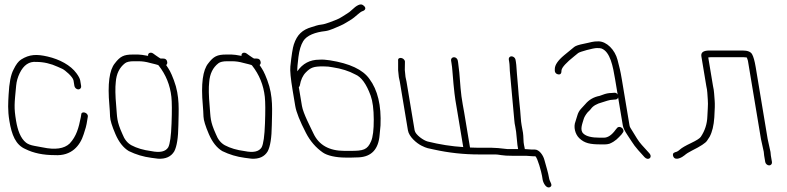

<svg xmlns="http://www.w3.org/2000/svg" viewBox="-20 -709 3521 859"><path d="M343 -324 338.9 -349C337.5 -357 332 -367.7 322.3 -381C295.9 -417.3 246.6 -443.6 193.2 -456C144.6 -467.3 111.9 -466.3 74.5 -442.7C62.6 -435.2 51.3 -420.3 40.7 -398C28.5 -375.7 21.1 -338.2 18.5 -285.5C16.7 -250.6 13.8 -217.5 22 -168C32.4 -105.5 50 -60.6 94 -42C130 -24 173.5 -15 224.5 -15C300.5 -10 338.4 -57.6 354.4 -108.5C362.3 -133.5 366.2 -142.3 370.9 -175L372.9 -187C375.9 -205.3 343.4 -214.7 343.4 -196L341.4 -184C332.1 -137 321.9 -99.2 291.8 -67C267.2 -43.6 227 -37.8 171.3 -49.5C163.3 -51.2 151 -53.4 134.5 -56.3C117.9 -59.2 105.2 -64 96.5 -70.8C71.7 -90.2 58.8 -127.3 52 -168C41.9 -228.9 44.4 -243.2 52.3 -326C54.2 -345.4 59.4 -363.9 68 -381.5C85.7 -418 110.4 -434.8 142.1 -432C174.7 -432 206.9 -424.7 238.7 -410C244.5 -407.3 251.1 -404.3 258.7 -401C270.7 -395.6 306.1 -365.4 308.9 -349L313 -324C314.4 -316.1 322.6 -309 330.5 -309C338.5 -309 344.4 -316.1 343 -324Z M689.7 -416C722 -375.2 741 -328.4 746.8 -275.6C749.3 -252 749.6 -212.3 747.5 -156.4C745.5 -100.5 740.5 -65 732.7 -50C721 -30.6 695.6 -24.9 656.5 -33C621.7 -37.5 592.2 -46.2 568.2 -59C550.2 -68.8 536.7 -85.5 527.8 -109C501.2 -167.9 504.6 -181.9 499.9 -235C495.7 -281.5 495.1 -317.2 498 -342C500.7 -378.8 514.4 -406.8 539.2 -426C547 -432 560.1 -435 578.6 -435H599.6C616.6 -435 633.7 -432.5 651.1 -427.5C664.6 -423.6 689.2 -419.3 689.7 -416ZM573.6 -465C533.4 -465 517.1 -456.2 494.1 -426C469.1 -396 460.8 -333.3 469.4 -238C470.9 -220.7 471.9 -203.8 472.4 -187.5C473 -171.2 480.9 -145.1 496.4 -109.1C511.8 -73.2 531.8 -47.8 556.5 -33C588 -17.6 621.3 -7.6 656.5 -3C671.8 -1 671.8 -1 687.2 1C721.2 3 745.4 -8 759.7 -32C771.2 -53.7 777.4 -92.9 778.1 -149.5C778.9 -213 785.7 -277.1 757.9 -350.2C743.2 -389.2 737.4 -397 723.4 -418C727.5 -421.3 729.1 -426 728.1 -432C726.4 -442 720.6 -447 710.6 -447H698.6C695.7 -448.3 688.6 -453 677.2 -461L664.7 -470C654 -477.2 640.4 -472.1 642.6 -459C621.9 -463 607.1 -465 598.1 -465Z M1107.7 -416C1140 -375.2 1159 -328.4 1164.8 -275.6C1167.3 -252 1167.6 -212.3 1165.5 -156.4C1163.5 -100.5 1158.5 -65 1150.7 -50C1139 -30.6 1113.6 -24.9 1074.5 -33C1039.7 -37.5 1010.2 -46.2 986.2 -59C968.2 -68.8 954.7 -85.5 945.8 -109C919.2 -167.9 922.6 -181.9 917.9 -235C913.7 -281.5 913.1 -317.2 916 -342C918.7 -378.8 932.4 -406.8 957.2 -426C965 -432 978.1 -435 996.6 -435H1017.6C1034.6 -435 1051.7 -432.5 1069.1 -427.5C1082.6 -423.6 1107.2 -419.3 1107.7 -416ZM991.6 -465C951.4 -465 935.1 -456.2 912.1 -426C887.1 -396 878.8 -333.3 887.4 -238C888.9 -220.7 889.9 -203.8 890.4 -187.5C891 -171.2 898.9 -145.1 914.4 -109.1C929.8 -73.2 949.8 -47.8 974.5 -33C1006 -17.6 1039.3 -7.6 1074.5 -3C1089.8 -1 1089.8 -1 1105.2 1C1139.2 3 1163.4 -8 1177.7 -32C1189.2 -53.7 1195.4 -92.9 1196.1 -149.5C1196.9 -213 1203.7 -277.1 1175.9 -350.2C1161.2 -389.2 1155.4 -397 1141.4 -418C1145.5 -421.3 1147.1 -426 1146.1 -432C1144.4 -442 1138.6 -447 1128.6 -447H1116.6C1113.7 -448.3 1106.6 -453 1095.2 -461L1082.7 -470C1072 -477.2 1058.4 -472.1 1060.6 -459C1039.9 -463 1025.1 -465 1016.1 -465Z M1316.9 -319C1319.8 -321.7 1321.3 -324.3 1321.5 -327C1325.7 -351.8 1334.6 -371.2 1348.3 -385.1C1370.3 -407.4 1383.3 -412 1426.2 -412C1442.1 -412 1456.1 -410.7 1468.1 -408C1507.3 -402.1 1541.1 -391.4 1569.4 -376C1596.5 -364.8 1619.5 -333 1638.4 -280.8C1647.4 -255.7 1652 -220.2 1652.2 -174.3C1652.4 -128.4 1648.4 -95.9 1640.2 -77C1623.5 -38.4 1605.7 -34 1547.3 -34H1521.3C1452.9 -34 1406.6 -60 1382.3 -112C1369.4 -139.7 1336.5 -201.3 1330.9 -235ZM1310.1 -390C1309.6 -402.6 1311.3 -424 1315.2 -454.1C1319 -484.3 1326.1 -507.9 1336.6 -525C1352.6 -551.1 1391.2 -565.1 1434.9 -569.8C1456.3 -572.1 1487 -587.8 1503.4 -594.4C1520 -601.1 1539.4 -614.8 1553.5 -622.9C1565 -629.5 1591 -656 1601.1 -658.8C1615 -662.8 1621.7 -674.9 1602.7 -686.9C1592.3 -693.4 1575.9 -685.7 1553.4 -664C1546.9 -657.7 1540.4 -652.6 1533.8 -648.8C1521.5 -641.6 1500.5 -626.2 1485.8 -621.1C1470.4 -615.6 1439.1 -601.4 1418.9 -599.2C1400.7 -597.3 1391.5 -592.9 1374.6 -588C1333 -576 1309.4 -554.5 1294.6 -510.1C1289.5 -494.8 1284.3 -461.9 1279 -411.4C1277.1 -393 1280.5 -357.5 1289.2 -305L1300.9 -235C1305.5 -207.4 1321.5 -167 1349 -114C1367.9 -77.5 1393.1 -48.4 1424.6 -26.5C1443.9 -13.1 1481.6 -4 1526.3 -4H1552.3C1562.3 -4 1573.3 -4.3 1585.2 -5C1642.3 -8 1673.4 -41.5 1678.4 -105.5C1679.7 -121.8 1681 -136 1682.4 -148C1686.3 -237.3 1669.7 -306.6 1632.7 -356C1603.5 -397.5 1544.5 -425.2 1455.7 -439.2C1437.8 -442.1 1422 -443 1408.4 -442C1366.8 -442 1334 -424.7 1310.1 -390Z M2011.1 -453C2002.7 -453 1996.7 -446.2 1998.1 -438L1999.6 -429C2004.8 -397.8 2003 -394.3 2009 -332.6C2015.6 -264.6 2018.7 -253.9 2026.7 -206L2052.5 -51C2000.6 -54.2 1947.5 -62.5 1893.3 -75.9C1875.8 -80.2 1838.4 -105.5 1835 -126L1798.7 -344C1797.5 -351.3 1796 -358.3 1794.2 -365L1791.1 -396L1791.7 -434C1788.7 -452.4 1757.9 -456.7 1761.2 -437L1761.2 -395L1764.4 -364C1766.2 -357.3 1767.6 -350.7 1768.7 -344L1805 -126C1809.9 -96.9 1843.7 -68.5 1865.6 -57.4C1890.2 -45 1896.4 -45.5 1921.3 -40C1987.3 -25.3 2054.6 -18 2123 -18H2196.5C2202.2 -18 2210.8 -17 2222.5 -15C2234.2 -13 2251 -12 2273 -12H2334L2363.3 -10H2375.3C2385.4 -1.4 2402 59.9 2405 78L2407.8 95C2410.2 109.1 2424.1 136.3 2440.6 128.2C2455.8 120.7 2439.4 104.7 2437 90.2C2431.9 59.6 2422.8 34.1 2415.5 6C2410.4 -13.4 2393.3 -40 2372.3 -40H2358.3L2329 -42H2328L2327.2 -47C2326.3 -52.3 2325.3 -57 2324.3 -61C2321.2 -73.4 2322.4 -99.7 2319.8 -115C2315.1 -143.4 2311.6 -153.4 2309.7 -184.3C2308.6 -201.4 2306.6 -223.6 2303.7 -250.8C2299.2 -292.1 2296.5 -345.2 2292.6 -380.5C2290.3 -401.7 2291.3 -412.2 2288.1 -432L2286.4 -442C2285 -450.2 2276.7 -457 2268.4 -457C2260 -457 2255 -450.2 2256.4 -442L2258.1 -432C2259.2 -425.3 2259.8 -418.5 2260 -411.5C2260.6 -384.3 2264.1 -366.1 2266.5 -330.4C2269 -293.3 2278.6 -206.8 2281 -171C2281.7 -161 2283.1 -151.7 2285.2 -143L2289 -120L2295 -60L2298 -42H2251C2218.3 -46 2194.3 -48 2178.8 -48H2118L2082.8 -49L2056.7 -206C2054.9 -216.7 2052.8 -228.5 2050.3 -241.5C2041.2 -288.9 2038.7 -340.5 2035 -384L2029.6 -429L2028.1 -438C2026.7 -446.2 2019.4 -453 2011.1 -453Z M2476.3 -376.5C2487.3 -373.9 2492.6 -380 2492.2 -395C2494.4 -408.1 2513.4 -428.9 2549.3 -457.5C2557.3 -463.8 2563 -468.5 2566.5 -471.5C2573.7 -477.7 2634.5 -494 2650.2 -494C2661.2 -494 2668.2 -493.3 2671.1 -492C2710.2 -477.3 2722.4 -412.1 2732.2 -353L2743.4 -286C2739.7 -292 2734.6 -294.7 2728 -294L2716.2 -293C2703.1 -293 2689.9 -290.3 2676.5 -285L2662.4 -280C2636.3 -275.1 2615 -262.8 2598.5 -243C2594.6 -238.3 2588.5 -231.7 2580.2 -223.1C2571.9 -214.4 2566 -203.8 2562.6 -191.1C2559.1 -178.4 2556.4 -169.7 2554.5 -165C2545 -141.6 2552.8 -108.7 2571.9 -90.5C2595.5 -68.1 2620.1 -63 2667.5 -63H2687C2693.3 -63 2700 -64 2707 -66C2734.7 -77.9 2744.5 -90.6 2760.2 -107L2766.7 -116C2778.1 -129.7 2753.3 -150 2741.2 -137L2734.5 -129C2717.5 -105 2699.8 -93 2681.5 -93H2663.5C2627.3 -93 2603 -99 2590.5 -111C2572.5 -126.5 2585.7 -155.9 2590.7 -174.2C2593.4 -184.3 2599.7 -195.2 2609.5 -207C2614.8 -211.7 2619.3 -216.3 2623.2 -221C2632.3 -234.7 2649.6 -244.9 2675.1 -251.5C2688.3 -254.9 2705.4 -263 2723.2 -263L2735 -264C2740.3 -264.7 2743.8 -267.7 2745.5 -273L2766.4 -148C2768.1 -137.3 2775 -123 2787 -105C2820.7 -54.4 2813.6 -60.4 2863.5 -6C2879.9 11.9 2902.3 -4.6 2884.5 -24C2868.8 -41.2 2865.1 -45.7 2851.2 -60.8C2835.5 -77.9 2823.5 -99.9 2811 -120L2800.8 -136.5C2798.5 -140.2 2797 -144 2796.4 -148L2762.2 -353C2755.1 -395.6 2751.6 -406.5 2742.9 -440.8C2731.4 -486.1 2694.1 -524 2657.2 -524C2630.2 -524 2626.7 -520 2592.3 -513.3C2570.2 -509 2555.8 -504.3 2549.2 -499C2534.7 -487.3 2519.2 -474.2 2504.1 -462C2476.4 -438.9 2462.5 -418.6 2462.2 -401C2460.6 -387.3 2465.3 -379.1 2476.3 -376.5Z M3433.7 16 3428.8 -13C3428.1 -17.7 3427.5 -23 3427.2 -29L3414.5 -87L3360.9 -409C3356.3 -436.5 3350.9 -455.7 3344.7 -466.6C3338.5 -477.5 3324.5 -483 3302.6 -483H3153.6C3126.9 -483 3115 -474.3 3117.9 -457L3140 -324C3145.2 -303.3 3144.7 -285.4 3146.6 -263.7C3148.9 -239.4 3145.1 -209.5 3144.7 -188C3143.6 -154.6 3133.7 -124.1 3115.2 -96.6C3110.5 -89.7 3095.9 -80.5 3071.4 -68.8C3046.9 -57.2 3030.6 -47.7 3022.5 -40.4C3014.5 -33.1 3007.1 -29 3000.3 -28C2991 -24.7 2988.3 -18.4 2992.2 -9C3001.3 12.8 3033 -5.8 3042.6 -14.2C3050.4 -21.1 3061.3 -28.1 3075.2 -35C3114.3 -54.5 3137 -69.4 3143.3 -79.5C3147.2 -85.8 3151.1 -91.7 3154.8 -97C3166.4 -118.6 3173.4 -147.6 3175.8 -183.7C3178.2 -219.9 3178.7 -245 3177.4 -259C3175.1 -282.6 3175.5 -301.6 3170 -324L3148.7 -452C3151.9 -452.7 3155.2 -453 3158.6 -453H3307.6C3312.2 -453 3316.6 -452.7 3320.7 -452C3322.6 -448.7 3324.4 -443.7 3326.2 -437L3384.5 -87L3397 -30C3397.4 -23.3 3398.1 -17.7 3398.8 -13L3403.7 16C3405 23.9 3413.2 31 3421.2 31C3429.1 31 3435 23.9 3433.7 16Z"/></svg>

Font: MewTooHand
Style: Lta
Weight: 400
Designer: Mew Too, Robert Jablonski
Version: Version 0.77